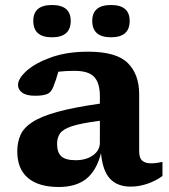

<svg xmlns="http://www.w3.org/2000/svg" viewBox="-20 -735 676 767"><path d="M502 10.5Q449 10.5 419.5 -21Q390 -52.5 383.5 -123Q365.5 -53 324.5 -20.5Q283.5 12 215 12Q134.5 12 91.8 -24Q49 -60 49 -130.5Q49 -166.5 61.8 -195.5Q74.5 -224.5 109.2 -247.2Q144 -270 209 -288Q274 -306 379 -321V-350.5Q379 -403 356.5 -427.5Q334 -452 278 -452Q258 -452 242 -451Q226 -450 213 -448.5Q204 -415.5 192.5 -387Q184 -365 167 -358.8Q150 -352.5 120 -352.5Q85.5 -352.5 68.8 -364.8Q52 -377 52 -395.5Q52 -421.5 86.8 -452.5Q121.5 -483.5 184.5 -506Q247.5 -528.5 332 -528.5Q445 -528.5 490.5 -483.2Q536 -438 536 -358.5V-130Q536 -103.5 548.2 -93Q560.5 -82.5 584.5 -82.5Q601.5 -82.5 629 -88V-32Q601.5 -12 568.5 -0.8Q535.5 10.5 502 10.5ZM208 -160Q208 -126 225 -110.5Q242 -95 282.5 -95Q324.5 -95 351.8 -114.8Q379 -134.5 379 -165V-252.5Q304.5 -243 268 -231Q231.5 -219 219.8 -202Q208 -185 208 -160ZM187.5 -586Q113 -586 113 -651.5Q113 -715 187.5 -715Q262.5 -715 262.5 -651.5Q262.5 -586 187.5 -586ZM423.5 -586Q348.5 -586 348.5 -651.5Q348.5 -715 423.5 -715Q498 -715 498 -651.5Q498 -586 423.5 -586Z"/></svg>

Font: Newsreader 6pt SemiBold
Style: Regular
Weight: 600
Designer: Hugues Gentile
Foundry: Production Type
Version: Version 1.003; ttfautohint (v1.8.3)